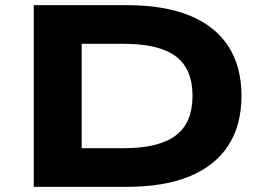

<svg xmlns="http://www.w3.org/2000/svg" viewBox="-20 -725 1038 745"><path d="M111 0V-705H472Q617 -705 716 -664.5Q815 -624 866 -545.5Q917 -467 917 -353Q917 -239 865.5 -160Q814 -81 715 -40.5Q616 0 472 0ZM297 -150H460Q596 -150 661.5 -199Q727 -248 727 -353Q727 -458 662 -506.5Q597 -555 460 -555H297Z"/></svg>

Font: Nunito Sans 7pt Expanded ExtraBold
Style: Regular
Weight: 800
Width: 7
Designer: Vernon Adams
Foundry: Vernon Adams
Version: Version 3.101;gftools[0.9.27]